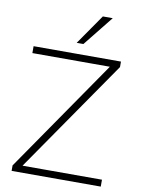

<svg xmlns="http://www.w3.org/2000/svg" viewBox="-100 -1002 785 1069"><g transform="rotate(10 292.5 -467.5)"><path d="M42 0V-31L496 -689V-666H42V-705H536V-674L81 -16V-39H546V0ZM275 -765 393 -935H449L313 -765Z"/></g></svg>

Font: Mulish ExtraLight ExtraLight
Style: Regular
Weight: 250
Version: Version 3.603